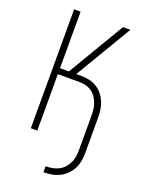

<svg xmlns="http://www.w3.org/2000/svg" viewBox="-173 -817 846 1115"><g transform="rotate(20 250.0 -260.0)"><path d="M241 215V178Q261 178 281 174.5Q301 171 319.5 162Q338 153 352 138Q366 123 375 105Q384 87 387.5 67Q391 47 391 26V-191Q391 -210 388.5 -229.5Q386 -249 379 -267.5Q372 -286 360.5 -302Q349 -318 332.5 -329Q316 -340 296.5 -344.5Q277 -349 258 -349H125V0H85V-735H125V-386H180L387 -735H433L225 -386H258Q283 -386 307 -380.5Q331 -375 352.5 -362Q374 -349 389.5 -329.5Q405 -310 414.5 -287.5Q424 -265 427.5 -240.5Q431 -216 431 -191V26Q431 52 426.5 77Q422 102 410.5 124.5Q399 147 380.5 165.5Q362 184 339.5 195Q317 206 291.5 210.5Q266 215 241 215Z"/></g></svg>

Font: Iosevka Term Curly Extralight
Style: Regular
Weight: 200
Designer: Belleve Invis
Foundry: Belleve Invis
Version: Version 32.3.0